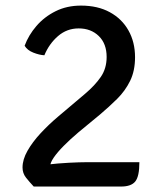

<svg xmlns="http://www.w3.org/2000/svg" viewBox="-20 -666 580 686"><path d="M68 -502.5Q82 -540.5 110.2 -573.2Q138.5 -606 178.8 -626Q219 -646 269.5 -646Q329 -646 372.2 -622.5Q415.5 -599 439 -557.2Q462.5 -515.5 462.5 -461.5Q462.5 -413 445 -377.2Q427.5 -341.5 398.8 -313Q370 -284.5 337.5 -257L260 -193Q230.5 -168 207.8 -145Q185 -122 172 -103Q159 -84 159 -71L157 0.5H100.5Q85.5 -15.5 73 -31.2Q60.5 -47 60.5 -67.5Q60.5 -96 78.2 -127.2Q96 -158.5 125 -189.8Q154 -221 186.5 -248.5L283.5 -330.5Q319.5 -361 340.2 -391.2Q361 -421.5 361 -462.5Q361 -510 333 -537.2Q305 -564.5 261 -564.5Q219 -564.5 187.2 -537Q155.5 -509.5 138.5 -468.5Q120.5 -469.5 99 -478Q77.5 -486.5 68 -502.5ZM478 -86.5Q478 -35.5 463.2 -17.5Q448.5 0.5 412.5 0.5H107L78 -65Q107 -73 147.2 -77.8Q187.5 -82.5 226.2 -84.5Q265 -86.5 290 -86.5Z"/></svg>

Font: Signika Negative
Style: Regular
Weight: 400
Designer: Anna Giedry
Foundry: Anna Giedry
Version: Version 2.001